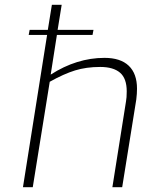

<svg xmlns="http://www.w3.org/2000/svg" viewBox="-20 -783 608 803"><path d="M553 -412Q553 -391 550 -367L491 0H450L507 -359Q510 -374 510 -401Q510 -455 482 -479Q454 -503 399 -503Q341 -503 294 -488.5Q247 -474 188 -441L117 0H76L177 -637H100L104 -658H180L197 -763H238L221 -658H371L367 -637H218L192 -471Q301 -541 417 -541Q484 -541 518.5 -508Q553 -475 553 -412Z"/></svg>

Font: Exo ExtraLight
Style: Italic
Weight: 275
Italic angle: -9°
Designer: Natanael Gama
Foundry: Natanael Gama
Version: Version 1.500; ttfautohint (v1.6)